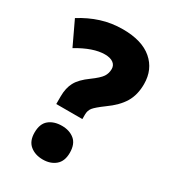

<svg xmlns="http://www.w3.org/2000/svg" viewBox="-180 -818 824 924"><g transform="rotate(30 232.0 -356.0)"><path d="M129 -294Q129 -341 146.5 -373.5Q164 -406 210 -439Q251 -469 263.5 -488Q276 -507 276 -531Q276 -552 259.5 -564Q243 -576 213 -576Q149 -576 62 -524L0 -655Q52 -688 108.5 -706Q165 -724 228 -724Q334 -724 390.5 -675.5Q447 -627 447 -546Q447 -486 421.5 -443.5Q396 -401 341 -362Q299 -331 286.5 -315.5Q274 -300 274 -277V-252H129ZM107 -81Q107 -130 134.5 -152.5Q162 -175 206 -175Q248 -175 275.5 -152.5Q303 -130 303 -81Q303 -34 275.5 -11Q248 12 206 12Q163 12 135 -11Q107 -34 107 -81Z"/></g></svg>

Font: Noto Sans Hebrew SemiCondensed Black
Style: Regular
Weight: 900
Width: 4
Designer: Ben Nathan
Foundry: Google LLC
Version: Version 3.001; ttfautohint (v1.8.4.7-5d5b)